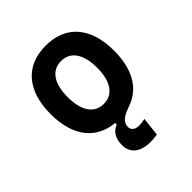

<svg xmlns="http://www.w3.org/2000/svg" viewBox="-202 -655 990 990"><g transform="rotate(-45 293.0 -160.0)"><path d="M325.7 207C339.8 207 356.4 205.6 374.5 202.6L385.7 100.1C369.1 104 355 105.5 343.3 105.5C308.6 105.5 296.4 87.4 296.4 69.8C296.4 27.8 336.4 11.7 382.8 -4.9C473.6 -38.1 524.4 -126.5 524.4 -258.8C524.4 -429.7 439.9 -527.3 293 -527.3C146 -527.3 61.5 -429.7 61.5 -258.8C61.5 -99.6 135.3 -3.9 264.2 8.3V20.5C228.5 32.2 208.5 66.4 208.5 113.3C208.5 172.9 251 207 325.7 207ZM293 -102.5C224.6 -102.5 185.5 -159.2 185.5 -258.8C185.5 -358.9 224.6 -415 293 -415C361.3 -415 400.4 -358.9 400.4 -258.8C400.4 -159.2 361.3 -102.5 293 -102.5Z"/></g></svg>

Font: Cascadia Code NF SemiBold
Style: Regular
Weight: 600
Monospace: yes
Designer: Aaron Bell
Foundry: Saja Typeworks
Version: Version 2404.023